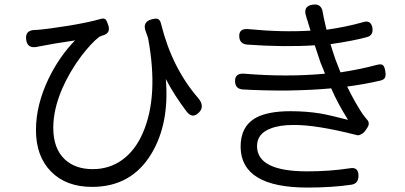

<svg xmlns="http://www.w3.org/2000/svg" viewBox="-20 -804 1823 865"><path d="M395 38Q278 38 210 -31Q142 -100 142 -218Q142 -332 200 -452Q248 -550 318 -622Q216 -607 157 -595Q156 -595 153 -594.5Q150 -594 148 -593Q103 -584 98 -625Q92 -668 137 -669Q141 -669 144 -669Q202 -674 288 -688Q379 -703 431 -718Q448 -724 456 -716Q461 -711 468 -690Q479 -655 445 -645Q440 -644 432 -640Q428 -639 427 -638Q391 -610 346 -551Q293 -480 260 -404Q220 -311 220 -228Q220 -134 273 -85Q320 -42 398 -42Q473 -42 531 -84Q589 -126 623 -204Q696 -370 647 -633Q639 -655 635 -667Q623 -704 660 -716Q681 -722 691 -719Q702 -714 706 -695Q755 -498 873 -362Q887 -346 889 -330Q891 -312 877 -298Q848 -267 821 -301Q765 -375 727 -448Q744 -249 663 -113Q573 38 395 38Z M1365 41Q1067 41 1064 -141Q1063 -235 1134 -274Q1188 -303 1289 -303Q1359 -303 1422 -293Q1467 -285 1548 -264Q1502 -337 1472 -406Q1390 -398 1269 -396Q1157 -396 1074 -401Q1041 -403 1039 -436Q1037 -475 1080 -472Q1272 -456 1444 -472Q1441 -479 1436 -493Q1428 -513 1424 -522L1398 -600Q1265 -591 1094 -603Q1060 -606 1058 -638Q1055 -676 1097 -673Q1251 -658 1379 -666L1363 -718L1362 -719Q1361 -727 1359 -731Q1344 -777 1389 -783Q1428 -789 1434 -749Q1437 -729 1447 -687Q1450 -676 1451 -670Q1542 -683 1615 -704Q1652 -716 1658 -677Q1662 -645 1634 -637Q1572 -620 1469 -605Q1472 -595 1478 -576Q1487 -549 1491 -537Q1493 -531 1498 -519Q1508 -492 1514 -478Q1600 -491 1679 -512Q1698 -517 1705.5 -510Q1713 -503 1716 -482Q1719 -464 1714.5 -454.5Q1710 -445 1694 -441Q1621 -424 1544 -414Q1577 -346 1613 -291Q1625 -275 1632 -267Q1649 -250 1635 -229L1627 -217Q1619 -205 1607 -199Q1596 -193 1589 -195Q1588 -195 1585 -196Q1404 -242 1303 -241Q1239 -241 1199 -225Q1138 -202 1138 -146Q1138 -32 1364 -32Q1467 -32 1557 -46Q1596 -53 1595 -10Q1594 23 1564 28Q1477 41 1365 41Z"/></svg>

Font: GenSenRounded JP R
Style: Regular
Weight: 400
Version: Version 1.501;PS 1;hotconv 16.6.51;makeotf.lib2.5.65220